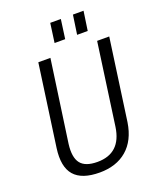

<svg xmlns="http://www.w3.org/2000/svg" viewBox="-161 -985 901 1089"><g transform="rotate(-20 289.5 -440.0)"><path d="M251 7Q143 7 97.5 -45.5Q52 -98 67 -207L136 -700H209L139 -206Q129 -127 157.5 -90.5Q186 -54 259 -54Q400 -54 422 -206L491 -700H564L495 -207Q487 -155 467 -115Q447 -75 415 -47.5Q383 -20 341.5 -6.5Q300 7 251 7ZM340 -887 324 -771H260L276 -887ZM477 -887 460 -771H396L413 -887Z"/></g></svg>

Font: Pathway Extreme SemiCondensed Light
Style: Italic
Weight: 300
Width: 4
Italic angle: -8°
Version: Version 1.001;gftools[0.9.26]